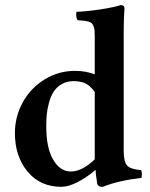

<svg xmlns="http://www.w3.org/2000/svg" viewBox="-20 -718 583 748"><path d="M349.1 -97.2V-115.2V-359.9Q330.1 -385.7 311.3 -393.8Q292.5 -401.9 266.1 -401.9Q239.7 -401.9 219.7 -389.9Q199.7 -377.9 188.7 -360.4Q177.7 -342.8 170.9 -317.9Q164.1 -293 162.1 -271.5Q160.2 -250 160.2 -226.1Q160.2 -140.6 187.5 -95.2Q214.8 -49.8 255.9 -49.8Q299.8 -49.8 349.1 -97.2ZM349.1 -428.2V-574.2Q349.1 -589.4 348.4 -598.6Q347.7 -607.9 344.5 -615.7Q341.3 -623.5 337.6 -627.2Q334 -630.9 325.4 -633.5Q316.9 -636.2 307.6 -637.2Q298.3 -638.2 282.2 -639.2Q274.4 -651.9 277.8 -671.9Q323.2 -673.8 374.3 -681.9Q425.3 -689.9 450.2 -698.2Q464.8 -698.2 464.8 -686Q464.8 -685.1 464.6 -680.2Q464.4 -675.3 463.9 -666.5Q463.4 -657.7 462.9 -646.2Q462.4 -634.8 462.2 -617.9Q461.9 -601.1 461.9 -583V-130.9Q461.9 -88.9 474.6 -73.7Q487.3 -58.6 529.8 -55.2Q532.2 -51.3 532.5 -40.3Q532.7 -29.3 530.8 -24.9Q439 -14.2 380.9 9.8Q364.3 11.2 358.9 -1Q353 -39.6 352.1 -56.2Q318.8 -27.3 282.7 -8.8Q246.6 9.8 219.2 9.8Q136.2 9.8 87.2 -49.8Q38.1 -109.4 38.1 -199.2Q38.1 -264.2 69.1 -320.1Q100.1 -376 154.3 -408.9Q208.5 -441.9 272 -441.9Q314.9 -441.9 349.1 -428.2Z"/></svg>

Font: Common Serif SemiBold
Style: Regular
Weight: 600
Designer: Philipp H. Poll, Khaled Hosny
Foundry: Stefan Peev, Context Ltd.
Version: Version 1.026